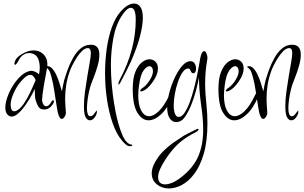

<svg xmlns="http://www.w3.org/2000/svg" viewBox="-20 -665 1715 1082"><path d="M45 -8Q29 -8 18 -25Q10 -39 10 -58Q10 -85 22 -119Q34 -153 54.5 -185Q75 -217 100.5 -239.5Q126 -262 153 -266Q163 -267 177 -261Q191 -255 200 -246Q202 -256 203 -265.5Q204 -275 204 -284Q204 -312 195 -334Q186 -356 163 -363Q154 -366 143 -366Q137 -366 130 -364.5Q123 -363 115 -358Q107 -354 99 -345.5Q91 -337 88 -330Q86 -326 78 -312.5Q70 -299 65 -300Q61 -301 61 -307Q61 -310 63 -316Q69 -335 86 -348.5Q103 -362 123 -370.5Q143 -379 156 -380Q159 -380 162 -380.5Q165 -381 167 -381Q183 -381 196.5 -376.5Q210 -372 218 -365Q231 -355 239 -339.5Q247 -324 247 -301Q247 -294 246 -286Q245 -278 243 -270Q240 -254 235.5 -229.5Q231 -205 226.5 -179Q222 -153 219.5 -131.5Q217 -110 217 -101Q217 -91 223.5 -78.5Q230 -66 241 -66Q247 -66 254.5 -72Q262 -78 270 -92Q275 -100 279 -100Q284 -100 284 -94Q284 -86 276 -75Q257 -48 228 -48Q204 -48 194 -68Q177 -101 177 -127.5Q177 -154 176 -164Q171 -152 157 -126.5Q143 -101 124 -73.5Q105 -46 84 -27Q63 -8 45 -8ZM61 -38Q71 -38 84.5 -48Q98 -58 113 -79Q133 -108 150 -144Q167 -180 181 -214Q169 -243 151 -243Q135 -243 117 -226Q99 -209 83 -187Q63 -157 51.5 -127Q40 -97 40 -76Q40 -38 61 -38Z M486 13Q473 13 463 -3.5Q453 -20 453 -67Q453 -104 459 -148.5Q465 -193 472.5 -237Q480 -281 486 -315.5Q492 -350 492 -366Q492 -394 475 -394Q459 -394 442.5 -378Q426 -362 411.5 -339Q397 -316 386.5 -294.5Q376 -273 373 -263Q359 -224 353 -185.5Q347 -147 347 -106Q347 -89 348.5 -71Q350 -53 351 -34Q353 -24 345.5 -9.5Q338 5 328 5Q321 5 316 -4Q311 -13 309 -20Q305 -32 303 -45.5Q301 -59 299 -69Q292 -110 286 -152.5Q280 -195 269 -235Q266 -246 261.5 -258.5Q257 -271 248 -279Q246 -281 242 -283.5Q238 -286 238 -288Q238 -292 249 -292Q261 -292 273 -280Q285 -268 295 -248Q307 -223 315.5 -195Q324 -167 329 -150Q335 -186 342 -214Q349 -238 361 -271.5Q373 -305 391 -337.5Q409 -370 434 -391.5Q459 -413 492 -413Q540 -413 540 -357Q540 -328 530 -293.5Q520 -259 508.5 -230Q497 -201 493 -190Q488 -176 482.5 -152Q477 -128 473.5 -102Q470 -76 470 -54Q470 -35 474.5 -22.5Q479 -10 489 -10Q499 -10 507 -19.5Q515 -29 520.5 -37Q526 -45 526 -40Q528 -25 515.5 -6Q503 13 486 13Z M713 159Q700 159 688.5 149Q677 139 669 129Q637 92 615.5 31Q594 -30 583 -103.5Q572 -177 572 -253Q572 -324 581.5 -391Q591 -458 611 -513Q631 -568 661 -601Q700 -645 736 -645Q758 -645 771.5 -625.5Q785 -606 785 -564Q785 -524 769.5 -462.5Q754 -401 717 -316Q704 -288 689.5 -260Q675 -232 659 -201Q653 -189 649 -189Q647 -189 647 -193Q647 -201 654 -214Q745 -385 745 -554Q745 -621 717 -621Q697 -621 670 -582Q633 -527 619 -451.5Q605 -376 605 -299Q605 -241 610 -186.5Q615 -132 622 -88Q625 -69 631 -37Q637 -5 647 30.5Q657 66 669.5 95.5Q682 125 697 138Q701 141 705.5 144.5Q710 148 716 149Q725 149 725 154Q725 159 713 159Z M817 13Q781 13 754.5 -29.5Q728 -72 728 -164Q728 -224 743 -260.5Q758 -297 780 -314Q802 -331 822 -331Q842 -331 856 -317.5Q870 -304 870 -279Q870 -255 856 -228.5Q842 -202 822.5 -180.5Q803 -159 784 -152Q780 -150 774 -150Q770 -150 770 -153Q770 -161 786 -171Q806 -185 824 -213.5Q842 -242 842 -264Q842 -277 836 -284.5Q830 -292 822 -292Q807 -292 789.5 -268.5Q772 -245 764 -188Q762 -172 760.5 -157.5Q759 -143 759 -129Q759 -73 776 -41.5Q793 -10 821 -10Q845 -10 875 -38.5Q905 -67 934 -128Q941 -144 950 -144Q956 -144 956 -136Q956 -129 952 -121Q926 -57 889 -22Q852 13 817 13Z M932 397Q892 397 863.5 373.5Q835 350 835 311Q835 272 872 220Q909 168 997 112Q1017 98 1039.5 87Q1062 76 1086 64Q1092 61 1095 61Q1099 61 1099 64Q1099 71 1085 79Q1037 103 1003.5 129.5Q970 156 942 192Q927 211 910.5 236.5Q894 262 882.5 287Q871 312 871 332Q871 374 911 374Q928 374 951 364.5Q974 355 1001 334Q1069 281 1097 216.5Q1125 152 1125 66Q1125 2 1113 -76Q1102 -156 1101 -229Q1096 -198 1084.5 -154.5Q1073 -111 1057 -72Q1041 -33 1021.5 -5Q1002 23 972 23Q951 23 936.5 2Q922 -19 922 -62Q922 -94 933 -138Q944 -182 963 -223.5Q982 -265 1005.5 -292.5Q1029 -320 1053 -320Q1070 -320 1077.5 -306.5Q1085 -293 1085 -279Q1085 -268 1081 -260Q1077 -252 1069 -252Q1061 -253 1057.5 -259.5Q1054 -266 1051 -272.5Q1048 -279 1040 -279Q1024 -279 1009.5 -258.5Q995 -238 983.5 -205.5Q972 -173 965.5 -137Q959 -101 959 -71Q959 -43 965.5 -25Q972 -7 986 -6Q1003 -5 1019 -28Q1035 -51 1048.5 -87Q1062 -123 1072.5 -163.5Q1083 -204 1090.5 -239.5Q1098 -275 1101 -295Q1109 -348 1116 -362.5Q1123 -377 1131 -377Q1138 -377 1143.5 -364Q1149 -351 1149 -340Q1149 -332 1148 -329Q1136 -263 1136 -194Q1136 -165 1138 -136.5Q1140 -108 1143 -80Q1149 -22 1149 28Q1149 130 1128.5 200.5Q1108 271 1075 314.5Q1042 358 1004.5 377.5Q967 397 932 397Z M1300 13Q1264 13 1237.5 -29.5Q1211 -72 1211 -164Q1211 -224 1226 -260.5Q1241 -297 1263 -314Q1285 -331 1305 -331Q1325 -331 1339 -317.5Q1353 -304 1353 -279Q1353 -255 1339 -228.5Q1325 -202 1305.5 -180.5Q1286 -159 1267 -152Q1263 -150 1257 -150Q1253 -150 1253 -153Q1253 -161 1269 -171Q1289 -185 1307 -213.5Q1325 -242 1325 -264Q1325 -277 1319 -284.5Q1313 -292 1305 -292Q1290 -292 1272.5 -268.5Q1255 -245 1247 -188Q1245 -172 1243.5 -157.5Q1242 -143 1242 -129Q1242 -73 1259 -41.5Q1276 -10 1304 -10Q1328 -10 1358 -38.5Q1388 -67 1417 -128Q1424 -144 1433 -144Q1439 -144 1439 -136Q1439 -129 1435 -121Q1409 -57 1372 -22Q1335 13 1300 13Z M1621 13Q1608 13 1598 -3.5Q1588 -20 1588 -67Q1588 -104 1594 -148.5Q1600 -193 1607.5 -237Q1615 -281 1621 -315.5Q1627 -350 1627 -366Q1627 -394 1610 -394Q1594 -394 1577.5 -378Q1561 -362 1546.5 -339Q1532 -316 1521.5 -294.5Q1511 -273 1508 -263Q1494 -224 1488 -185.5Q1482 -147 1482 -106Q1482 -89 1483.5 -71Q1485 -53 1486 -34Q1488 -24 1480.5 -9.5Q1473 5 1463 5Q1456 5 1451 -4Q1446 -13 1444 -20Q1440 -32 1438 -45.5Q1436 -59 1434 -69Q1427 -110 1421 -152.5Q1415 -195 1404 -235Q1401 -246 1396.5 -258.5Q1392 -271 1383 -279Q1381 -281 1377 -283.5Q1373 -286 1373 -288Q1373 -292 1384 -292Q1396 -292 1408 -280Q1420 -268 1430 -248Q1442 -223 1450.5 -195Q1459 -167 1464 -150Q1470 -186 1477 -214Q1484 -238 1496 -271.5Q1508 -305 1526 -337.5Q1544 -370 1569 -391.5Q1594 -413 1627 -413Q1675 -413 1675 -357Q1675 -328 1665 -293.5Q1655 -259 1643.5 -230Q1632 -201 1628 -190Q1623 -176 1617.5 -152Q1612 -128 1608.5 -102Q1605 -76 1605 -54Q1605 -35 1609.5 -22.5Q1614 -10 1624 -10Q1634 -10 1642 -19.5Q1650 -29 1655.5 -37Q1661 -45 1661 -40Q1663 -25 1650.5 -6Q1638 13 1621 13Z"/></svg>

Font: Inspiration
Style: Regular
Weight: 400
Designer: Robert E. Leuschke
Foundry: Robert E. Leuschke
Version: Version 2.010; ttfautohint (v1.8.3)